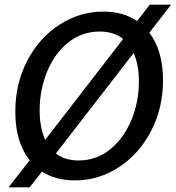

<svg xmlns="http://www.w3.org/2000/svg" viewBox="-20 -764 758 828"><path d="M624 -623Q683 -545 683 -418Q683 -297 631 -198Q579 -99 492 -42.5Q405 14 303 14Q220 14 161 -24L108 44H17L108 -73Q46 -151 46 -282Q46 -403 97.5 -502Q149 -601 236.5 -657.5Q324 -714 426 -714Q512 -714 571 -673L626 -744H718ZM175 -161 511 -596Q471 -628 410 -628Q333 -628 274 -580.5Q215 -533 183 -454.5Q151 -376 151 -288Q151 -214 175 -161ZM556 -535 221 -102Q260 -72 319 -72Q396 -72 455 -120Q514 -168 546.5 -246Q579 -324 579 -412Q579 -486 556 -535Z"/></svg>

Font: Cabin
Style: Italic
Weight: 400
Italic angle: -7°
Designer: Pablo Impallari
Foundry: Pablo Impallari. http://www.impallari.com Igino Marini. http://www.ikern.com
Version: Version 2.200